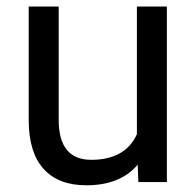

<svg xmlns="http://www.w3.org/2000/svg" viewBox="-20 -548 591 578"><path d="M394.5 -52.2 396.5 0H482.4V-528.3H392.1V-144C369.1 -92.8 323.2 -66.9 254.4 -66.9C189.5 -66.9 156.7 -106.9 156.7 -187V-528.3H66.4V-184.6C66.9 -120.6 81.5 -72.3 111.3 -39.6C140.6 -6.8 183.6 9.8 239.7 9.8C307.6 9.8 359.4 -10.7 394.5 -52.2Z"/></svg>

Font: Vazir
Style: Regular
Weight: 400
Designer: Saber Rastikerdar
Foundry: Saber Rastikerdar
Version: Version 27.002;January 24, 2021;FontCreator 13.0.0.2683 64-b